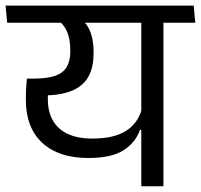

<svg xmlns="http://www.w3.org/2000/svg" viewBox="-40 -652 704 672"><path d="M532 -593.5H454.5V0H532ZM402.5 -572.5H643.5L638 -632.5H397ZM-20.5 -632.5 -15 -572.5H596.5L591.5 -632.5ZM244 -585.5H158Q183 -568 194.5 -541.8Q206 -515.5 206 -477V-471.5Q206 -439 193.5 -417.8Q181 -396.5 153.2 -386.8Q125.5 -377 80 -377H54L79 -317L115.5 -318Q204 -319 245.8 -354.8Q287.5 -390.5 287.5 -464V-471Q287.5 -509.5 277 -538.5Q266.5 -567.5 244 -585.5ZM50.5 -307.5V-303Q50.5 -205 108 -152Q165.5 -99 269 -99Q349.5 -99 391.8 -125.8Q434 -152.5 450 -197.5H458L456.5 -271Q443 -220.5 400.8 -193.8Q358.5 -167 283.5 -167Q231.5 -167 196.8 -183.5Q162 -200 144.8 -230.8Q127.5 -261.5 127.5 -304V-358L54 -377Q52 -356.5 51.2 -340.2Q50.5 -324 50.5 -307.5Z"/></svg>

Font: Anek Devanagari
Style: Regular
Weight: 400
Designer: Kailash Malviya (Devanagari) & Yesha Goshar (Latin)
Foundry: Ek Type
Version: Version 1.003